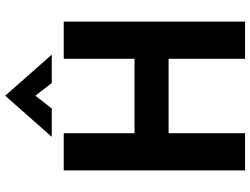

<svg xmlns="http://www.w3.org/2000/svg" viewBox="-132 -830 962 738"><g transform="rotate(-90 349.0 -461.0)"><path d="M63 -697H206V-425H492V-697H635V0H492V-294H206V0H63ZM350 -922 508 -743H399L350 -806L301 -743H192Z"/></g></svg>

Font: Hanken Grotesk ExtraBold
Style: Regular
Weight: 800
Designer: Alfredo Marco Pradil
Foundry: Hanken Design Co.
Version: Version 3.014